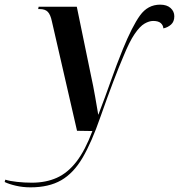

<svg xmlns="http://www.w3.org/2000/svg" viewBox="-142 -565 769 825"><path d="M-11 240Q-44 240 -74 233Q-104 226 -122 217L-119 207Q-101 213 -69 216.5Q-37 220 -5 220Q55 220 102 199Q149 178 186.5 129.5Q224 81 255 -2L189 -3L81 -473Q75 -502 63.5 -514Q52 -526 29 -526H22L24 -536H188L248 -245Q259 -195 267 -148.5Q275 -102 280 -73H281Q311 -151 334.5 -218Q358 -285 386 -354Q426 -452 459.5 -498.5Q493 -545 546 -545Q575 -545 591 -530.5Q607 -516 607 -495Q607 -472 593 -459.5Q579 -447 560 -443Q559 -457 548.5 -466Q538 -475 516 -475Q499 -475 479 -463.5Q459 -452 436.5 -419Q414 -386 388 -322Q369 -278 344.5 -213.5Q320 -149 290 -64Q252 46 213 112.5Q174 179 121 209.5Q68 240 -11 240Z"/></svg>

Font: Noto Serif Display Medium
Style: Italic
Weight: 500
Italic angle: -12°
Designer: Monotype Design Team
Foundry: Monotype Imaging Inc.
Version: Version 2.009